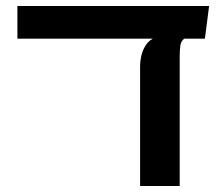

<svg xmlns="http://www.w3.org/2000/svg" viewBox="-20 -620 743 640"><path d="M447 0V-401Q447 -414 450.5 -431.5Q454 -449 463.5 -465.5Q473 -482 489 -491H594Q583 -483 581 -467Q579 -451 579 -431V0ZM38 -491V-600H677L663 -491Z"/></svg>

Font: Noto Sans Hebrew Thin SemiBold
Style: Regular
Weight: 600
Version: Version 3.001